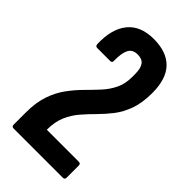

<svg xmlns="http://www.w3.org/2000/svg" viewBox="-209 -721 781 781"><g transform="rotate(45 181.5 -330.5)"><path d="M38 0Q27 0 27 -11V-82Q27 -139 41.5 -181Q56 -223 79.5 -255Q103 -287 129 -313Q155 -339 178.5 -364.5Q202 -390 216.5 -420Q231 -450 231 -489V-504Q231 -539 219.5 -554.5Q208 -570 182 -570Q153 -570 142 -548Q131 -526 132 -483Q133 -472 121 -472H47Q37 -472 36 -483Q33 -568 70.5 -614.5Q108 -661 184 -661Q258 -661 296.5 -621.5Q335 -582 335 -501Q335 -444 320.5 -404Q306 -364 283.5 -335Q261 -306 235.5 -280.5Q210 -255 188 -229.5Q166 -204 151.5 -171Q137 -138 137 -92H321Q332 -92 332 -81V-11Q332 0 321 0Z"/></g></svg>

Font: Sofia Sans Extra Condensed
Style: Bold
Weight: 700
Designer: Botio Nikoltchev, Ani Petrova
Foundry: lettersoup
Version: Version 4.101